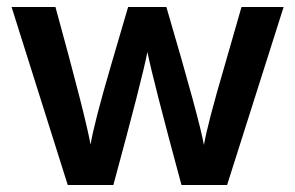

<svg xmlns="http://www.w3.org/2000/svg" viewBox="-20 -527 841 547"><path d="M303 0H173L13 -507H138Q224 -194 238 -115Q248 -176 296 -340L345 -507H454Q548 -187 561 -114Q571 -173 620 -340L668 -507H788L627 0H497Q415 -303 400 -379Q385 -302 303 0Z"/></svg>

Font: Hind Mysuru SemiBold
Style: Regular
Weight: 600
Designer: Manushi Parikh, Hitesh Malaviya
Foundry: Indian Type Foundry
Version: Version 0.703;PS 1.0;hotconv 1.0.86;makeotf.lib2.5.63406